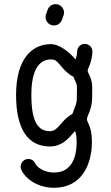

<svg xmlns="http://www.w3.org/2000/svg" viewBox="-20 -705 532 921"><path d="M82 108.9C101.6 152.8 161.1 195.8 238.8 195.8C372.6 195.8 420.9 83.5 420.9 -25.4C420.9 -66.4 413.6 -92.3 405.3 -109.9C398.9 -124 397 -127.9 397 -132.3C397 -141.1 400.9 -146.5 409.2 -169.4C415.5 -185.5 421.9 -207 421.9 -235.4L422.4 -285.2C422.4 -310.5 416 -329.6 409.2 -343.8C402.8 -357.4 400.4 -361.8 400.4 -365.2C400.4 -371.1 403.8 -376 411.1 -395.5C417 -411.1 423.3 -436.5 423.3 -458C423.3 -478 406.7 -494.6 386.7 -494.6C366.7 -494.6 350.1 -478 350.1 -458C350.1 -446.3 346.7 -431.6 342.8 -420.9L342.3 -419.9L335 -428.2C314.9 -450.7 268.1 -493.7 222.7 -493.2C132.3 -492.7 57.1 -421.4 57.1 -249.5C57.1 -90.3 110.8 -2.4 219.7 -2.4C273.4 -2.4 304.7 -35.6 332.5 -68.4L339.8 -76.7C343.8 -67.9 347.7 -52.2 347.7 -25.4C347.7 59.6 317.9 122.6 238.8 122.6C191.4 122.6 157.2 97.2 149.4 79.6C143.6 66.4 130.9 57.6 115.7 57.6C95.7 57.6 79.1 74.2 79.1 94.2C79.1 99.6 80.1 104.5 82 108.9ZM276.9 -609.4 284.7 -630.9C286.1 -635.3 287.1 -639.6 287.1 -644.5C287.1 -667 269 -685.1 246.6 -685.1C229 -685.1 214.4 -674.3 208.5 -658.2L200.7 -636.7C199.2 -632.3 198.7 -627.9 198.7 -623C198.7 -600.6 216.3 -583 238.8 -583C256.3 -583 271 -593.3 276.9 -609.4ZM130.4 -249.5C130.4 -376 171.4 -419.4 223.6 -419.9C249 -420.4 253.9 -409.2 279.3 -380.4C291 -366.7 307.6 -349.1 332 -336.9C335 -328.6 338.9 -320.8 342.8 -312.5C346.7 -304.2 349.1 -296.9 349.1 -285.2L348.6 -235.4C348.6 -218.3 345.7 -207 340.8 -194.8C336.4 -182.1 331.1 -170.9 327.6 -159.2C310.1 -149.9 293 -134.8 276.9 -116.2C254.9 -90.3 241.7 -75.7 219.7 -75.7C161.1 -75.7 130.4 -123 130.4 -249.5Z"/></svg>

Font: Velvelyne
Style: Regular
Weight: 400
Designer: Manon Van der Borght et Mariel Nils
Foundry: Velvetyne
Version: Version 1.070;Glyphs 3.3.1 (3343)